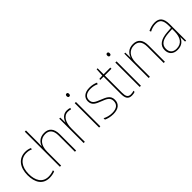

<svg xmlns="http://www.w3.org/2000/svg" viewBox="184 -1845 2939 2939"><g transform="rotate(-45 1653.5 -375.0)"><path d="M269 10C314 10 356 0 384 -12V-38C351 -24 310 -15 270 -15C137 -15 81 -121 81 -260C81 -416 159 -513 283 -513C316 -513 349 -507 381 -492L387 -516C356 -530 323 -538 283 -538C141 -538 55 -429 55 -259C55 -101 121 10 269 10Z M523 -495V-760H497V0H523V-301C523 -446 595 -513 691 -513C772 -513 822 -466 822 -351V0H848V-353C848 -478 791 -538 692 -538C593 -538 542 -478 523 -420H521C522 -446 523 -464 523 -495Z M1179 -536C1101 -536 1056 -478 1038 -420H1036L1033 -528H1011V0H1037V-290C1037 -410 1082 -510 1179 -510C1203 -510 1222 -507 1240 -501L1247 -525C1227 -532 1204 -536 1179 -536Z M1360 -722C1340 -722 1334 -706 1334 -690C1334 -673 1340 -658 1359 -658C1380 -658 1386 -672 1386 -690C1386 -706 1382 -722 1360 -722ZM1372 -528H1346V0H1372Z M1819 -130C1819 -226 1744 -251 1664 -284C1589 -315 1533 -334 1533 -407C1533 -477 1587 -513 1672 -513C1717 -513 1767 -502 1798 -484L1810 -509C1774 -526 1726 -538 1672 -538C1567 -538 1507 -485 1507 -407C1507 -317 1573 -292 1656 -259C1734 -229 1792 -206 1792 -131C1792 -59 1748 -15 1646 -15C1591 -15 1539 -29 1495 -53V-23C1527 -7 1582 10 1646 10C1762 10 1819 -44 1819 -130Z M2049 -15C1988 -15 1971 -55 1971 -130V-503H2116V-528H1971V-658H1950L1943 -528L1875 -524V-503H1945V-130C1945 -42 1968 10 2049 10C2078 10 2097 5 2116 -2V-27C2098 -20 2076 -15 2049 -15Z M2239 -722C2219 -722 2213 -706 2213 -690C2213 -673 2219 -658 2238 -658C2259 -658 2265 -672 2265 -690C2265 -706 2261 -722 2239 -722ZM2251 -528H2225V0H2251Z M2614 -538C2514 -538 2464 -477 2445 -416H2443L2440 -528H2419V0H2445V-305C2445 -446 2516 -513 2614 -513C2695 -513 2744 -465 2744 -352V0H2770V-357C2770 -481 2713 -538 2614 -538Z M3081 -537C3031 -537 2982 -523 2937 -501L2947 -476C2996 -502 3039 -512 3081 -512C3165 -512 3203 -467 3203 -347V-301L3115 -295C2976 -285 2893 -234 2893 -129C2893 -49 2940 10 3038 10C3135 10 3180 -42 3202 -99H3204L3207 0H3229V-353C3229 -483 3181 -537 3081 -537ZM3116 -271 3203 -277V-220C3202 -98 3153 -14 3038 -14C2963 -14 2921 -57 2921 -129C2921 -220 2994 -263 3116 -271Z"/></g></svg>

Font: Noto Sans Arabic SemCond Thin
Style: Regular
Weight: 100
Width: 4
Designer: Monotype Design Team, Nadine Chahine, Nizar Qandah and Khaled Hosny
Foundry: Monotype Imaging Inc.
Version: Version 2.012